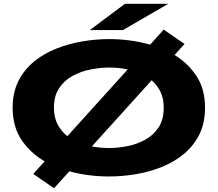

<svg xmlns="http://www.w3.org/2000/svg" viewBox="-20 -910 1140 1002"><path d="M153.5 -2.5 213 -68Q139.5 -110.5 92.8 -179.2Q46 -248 46 -348Q46 -427.5 76 -487Q106 -546.5 157.2 -588.5Q208.5 -630.5 273.8 -656.2Q339 -682 410 -694Q481 -706 549.5 -706Q602 -706 656.8 -699Q711.5 -692 763.5 -677L834.5 -755.5L943 -680.5L891 -623Q961 -580.5 1005.5 -513Q1050 -445.5 1050 -348Q1050 -268 1020.2 -208.2Q990.5 -148.5 939.5 -106.5Q888.5 -64.5 823.8 -38.5Q759 -12.5 688.2 -0.8Q617.5 11 549.5 11Q498.5 11 445.5 4.5Q392.5 -2 342 -16L262 72.5ZM261.5 -348Q261.5 -297 280.8 -260.5Q300 -224 331.5 -199.5L646.5 -547.5Q622 -553 597.2 -555.2Q572.5 -557.5 549.5 -557.5Q504 -557.5 453.8 -547.8Q403.5 -538 359.8 -514.5Q316 -491 288.8 -450.2Q261.5 -409.5 261.5 -348ZM549.5 -137.5Q595 -137.5 644.5 -147.2Q694 -157 737.2 -180.5Q780.5 -204 807.5 -245Q834.5 -286 834.5 -348Q834.5 -396.5 817.2 -431.5Q800 -466.5 771.5 -491L459.5 -146Q482.5 -141.5 505.2 -139.5Q528 -137.5 549.5 -137.5ZM621.5 -753H448.5L632 -890H858Z"/></svg>

Font: Trispace Expanded ExtraBold
Style: Regular
Weight: 800
Width: 7
Designer: Tyler Finck
Foundry: Etcetera Type Company
Version: Version 1.210; ttfautohint (v1.8.3)